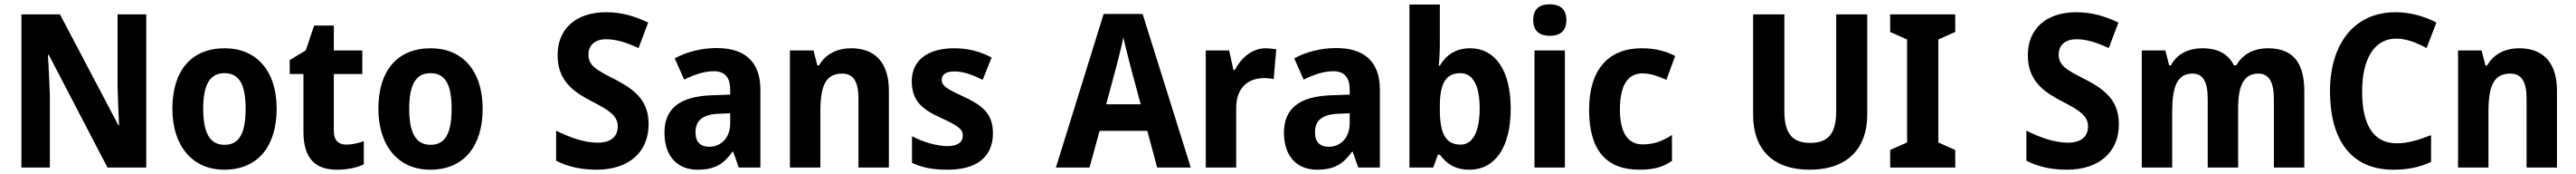

<svg xmlns="http://www.w3.org/2000/svg" viewBox="-20 -781 12029 811"><path d="M663 0V-714H529V-381C530 -324 533 -263 536 -197H533L260 -714H80V0H213V-334C211 -392 208 -456 204 -525H208L482 0Z M1272 -274C1272 -456 1173 -556 1030 -556C871 -556 785 -449 785 -274C785 -102 878 10 1027 10C1187 10 1272 -103 1272 -274ZM929 -274C929 -385 959 -440 1028 -440C1099 -440 1127 -385 1127 -274C1127 -163 1099 -106 1029 -106C959 -106 929 -163 929 -274Z M1597 -107C1560 -107 1539 -128 1539 -170V-436H1672V-546H1539V-662H1447L1408 -546L1333 -501V-436H1397V-168C1397 -36 1458 10 1554 10C1604 10 1648 0 1679 -15V-123C1651 -113 1624 -107 1597 -107Z M2234 -274C2234 -456 2135 -556 1992 -556C1833 -556 1747 -449 1747 -274C1747 -102 1840 10 1989 10C2149 10 2234 -103 2234 -274ZM1891 -274C1891 -385 1921 -440 1990 -440C2061 -440 2089 -385 2089 -274C2089 -163 2061 -106 1991 -106C1921 -106 1891 -163 1891 -274Z M3009 -202C3009 -307 2952 -360 2850 -412C2763 -456 2728 -476 2728 -527C2728 -569 2757 -598 2810 -598C2858 -598 2903 -584 2962 -557L3007 -676C2941 -707 2880 -724 2811 -724C2670 -724 2583 -647 2584 -522C2584 -398 2669 -348 2741 -310C2821 -269 2865 -243 2865 -192C2865 -148 2837 -116 2771 -116C2708 -116 2639 -141 2577 -172V-32C2633 -3 2697 10 2766 10C2919 10 3009 -74 3009 -202Z M3327 -557C3255 -557 3186 -539 3131 -509L3175 -410C3224 -434 3269 -449 3314 -449C3363 -449 3390 -422 3390 -364V-340L3305 -337C3158 -332 3083 -278 3083 -162C3083 -55 3142 10 3237 10C3318 10 3359 -16 3401 -74H3404L3430 0H3531V-363C3531 -493 3459 -557 3327 -557ZM3339 -251 3390 -253V-207C3390 -138 3347 -97 3292 -97C3253 -97 3228 -117 3228 -164C3228 -217 3258 -248 3339 -251Z M3955 -556C3892 -556 3836 -531 3805 -476H3797L3779 -546H3669V0H3811V-259C3811 -380 3835 -438 3913 -438C3967 -438 3989 -398 3989 -321V0H4131V-358C4131 -493 4063 -556 3955 -556Z M4617 -161C4617 -254 4563 -292 4479 -331C4394 -370 4378 -383 4378 -409C4378 -434 4398 -448 4437 -448C4482 -448 4524 -431 4569 -409L4611 -513C4553 -543 4499 -556 4436 -556C4315 -556 4238 -502 4238 -403C4238 -315 4281 -274 4371 -233C4464 -191 4476 -176 4476 -149C4476 -119 4454 -100 4404 -100C4354 -100 4289 -120 4239 -146V-22C4289 1 4338 10 4405 10C4543 10 4617 -50 4617 -161Z M5384 0H5541L5316 -716H5134L4911 0H5068L5115 -171H5338ZM5260 -469 5307 -295H5146L5193 -470C5201 -501 5219 -569 5226 -607C5234 -568 5251 -507 5260 -469Z M5891 -556C5826 -556 5775 -510 5747 -455H5740L5720 -546H5611V0H5753V-278C5753 -375 5812 -417 5883 -417C5898 -417 5917 -415 5928 -412L5940 -551C5925 -554 5906 -556 5891 -556Z M6220 -557C6148 -557 6079 -539 6024 -509L6068 -410C6117 -434 6162 -449 6207 -449C6256 -449 6283 -422 6283 -364V-340L6198 -337C6051 -332 5976 -278 5976 -162C5976 -55 6035 10 6130 10C6211 10 6252 -16 6294 -74H6297L6323 0H6424V-363C6424 -493 6352 -557 6220 -557ZM6232 -251 6283 -253V-207C6283 -138 6240 -97 6185 -97C6146 -97 6121 -117 6121 -164C6121 -217 6151 -248 6232 -251Z M6704 -578V-760H6562V0H6673L6695 -60H6704C6736 -18 6774 10 6843 10C6959 10 7035 -91 7035 -274C7035 -457 6960 -556 6846 -556C6778 -556 6733 -524 6704 -475H6699C6702 -505 6704 -545 6704 -578ZM6800 -440C6857 -440 6890 -385 6890 -276C6890 -164 6856 -107 6801 -107C6729 -107 6704 -162 6704 -270V-290C6705 -388 6729 -440 6800 -440Z M7218 -761C7171 -761 7140 -741 7140 -687C7140 -635 7172 -614 7218 -614C7263 -614 7295 -635 7295 -687C7295 -740 7263 -761 7218 -761ZM7288 -546H7146V0H7288Z M7637 10C7702 10 7746 -2 7788 -31V-152C7746 -124 7704 -108 7651 -108C7583 -108 7545 -161 7545 -271C7545 -382 7581 -439 7650 -439C7686 -439 7721 -427 7762 -409L7803 -520C7763 -541 7714 -556 7646 -556C7493 -556 7401 -458 7401 -270C7401 -77 7484 10 7637 10Z M8700 -246V-714H8555V-263C8555 -159 8518 -115 8434 -115C8354 -115 8313 -154 8313 -262V-714H8167V-246C8167 -85 8259 10 8431 10C8610 10 8700 -92 8700 -246Z M9111 0V-82L9032 -117V-597L9111 -632V-714H8807V-632L8886 -597V-117L8807 -82V0Z M9875 -202C9875 -307 9818 -360 9716 -412C9629 -456 9594 -476 9594 -527C9594 -569 9623 -598 9676 -598C9724 -598 9769 -584 9828 -557L9873 -676C9807 -707 9746 -724 9677 -724C9536 -724 9449 -647 9450 -522C9450 -398 9535 -348 9607 -310C9687 -269 9731 -243 9731 -192C9731 -148 9703 -116 9637 -116C9574 -116 9505 -141 9443 -172V-32C9499 -3 9563 10 9632 10C9785 10 9875 -74 9875 -202Z M10571 -556C10509 -556 10454 -531 10424 -477H10412C10387 -528 10339 -556 10265 -556C10203 -556 10146 -531 10118 -476H10110L10092 -546H9982V0H10124V-258C10124 -375 10146 -438 10219 -438C10268 -438 10290 -400 10290 -320V0H10432V-275C10432 -382 10458 -438 10527 -438C10575 -438 10599 -399 10599 -320V0H10741V-357C10741 -495 10683 -556 10571 -556Z M11170 -601C11218 -601 11266 -582 11312 -557L11358 -676C11298 -707 11232 -724 11167 -724C10970 -724 10861 -571 10861 -356C10861 -131 10958 10 11157 10C11224 10 11278 -1 11333 -26V-151C11275 -129 11226 -113 11173 -113C11063 -113 11011 -200 11011 -355C11011 -503 11066 -601 11170 -601Z M11745 -556C11682 -556 11626 -531 11595 -476H11587L11569 -546H11459V0H11601V-259C11601 -380 11625 -438 11703 -438C11757 -438 11779 -398 11779 -321V0H11921V-358C11921 -493 11853 -556 11745 -556Z"/></svg>

Font: Noto Sans Arabic UI SmCn
Style: Bold
Weight: 700
Width: 4
Designer: Monotype Design Team, Nadine Chahine and Nizar Qandah
Foundry: Monotype Imaging Inc.
Version: Version 2.010